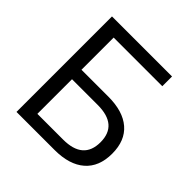

<svg xmlns="http://www.w3.org/2000/svg" viewBox="-188 -870 1022 1022"><g transform="rotate(45 323.0 -359.5)"><path d="M84 0V-718.8H536.1V-645.5H169.9V-403.3H372.1Q482.4 -403.3 542 -352.1Q601.6 -300.8 601.6 -203.1Q601.6 -104.5 541.5 -52.2Q481.4 0 371.1 0ZM169.9 -71.3H363.3Q514.6 -71.3 514.6 -202.1Q514.6 -332 363.3 -332H169.9Z"/></g></svg>

Font: Min Sans
Style: Regular
Weight: 400
Designer: Jinseong-Kim, NotoSansCJK, Nunito
Foundry: Jinseong-Kim
Version: Version 1.400;Glyphs 3.1.2 (3151)